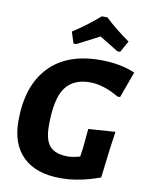

<svg xmlns="http://www.w3.org/2000/svg" viewBox="-96 -955 793 1034"><g transform="rotate(10 300.0 -438.5)"><path d="M251 -716 231 -778Q312 -831 376 -887H406Q459 -836 541 -778L506 -716H491Q478 -724 443 -745.5Q408 -767 388 -779Q378 -773 266 -716ZM410 -654Q519 -654 600 -619L548 -476H534Q449 -526 375 -526Q285 -526 241 -466Q197 -406 197 -258Q197 -179 227.5 -145.5Q258 -112 327 -112Q350 -112 392 -123L399 -170L409 -277L556 -287L543 -196L523 -32Q410 10 308 10Q173 10 102 -59Q31 -128 31 -254Q31 -446 129 -550Q227 -654 410 -654Z"/></g></svg>

Font: Alegreya Sans ExtraBold
Style: Italic
Weight: 800
Italic angle: -7°
Designer: Juan Pablo del Peral
Foundry: Huerta Tipografica
Version: Version 2.007